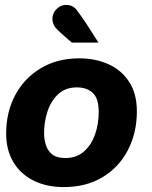

<svg xmlns="http://www.w3.org/2000/svg" viewBox="-20 -747 616 780"><path d="M239 13Q169 13 116 -13.5Q63 -40 34 -89Q5 -138 5 -204Q5 -292 42 -361Q79 -430 146 -470Q213 -510 302 -510Q368 -510 421 -486Q474 -462 505 -414Q536 -366 536 -295Q536 -207 499.5 -137Q463 -67 396.5 -27Q330 13 239 13ZM245 -105Q291 -105 321 -131.5Q351 -158 366 -200.5Q381 -243 381 -292Q381 -347 357 -369.5Q333 -392 292 -392Q246 -392 216.5 -364.5Q187 -337 173 -294.5Q159 -252 159 -206Q159 -181 166.5 -157.5Q174 -134 192.5 -119.5Q211 -105 245 -105ZM272 -574Q272 -574 259 -585Q246 -596 230 -610.5Q214 -625 205 -635Q193 -652 193 -670Q193 -696 214 -714Q228 -727 249 -727Q276 -727 292 -706Q301 -694 316 -672.5Q331 -651 345.5 -628Q360 -605 370 -589.5Q380 -574 380 -574Z"/></svg>

Font: Atkinson Hyperlegible
Style: Bold Italic
Weight: 700
Italic angle: -12°
Designer: Elliott Scott, Megan Eiswerth, Linus Boman, Theodore Petrosky
Foundry: Braille Institute
Version: Version 1.006; ttfautohint (v1.8.3)